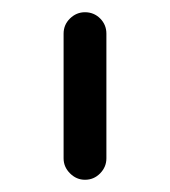

<svg xmlns="http://www.w3.org/2000/svg" viewBox="-20 -743 278 314"><path d="M119 -449Q105 -449 94.5 -459.5Q84 -470 84 -484V-688Q84 -702.5 94.5 -712.8Q105 -723 119 -723Q133.5 -723 143.8 -712.8Q154 -702.5 154 -688V-484Q154 -470 143.8 -459.5Q133.5 -449 119 -449Z"/></svg>

Font: Jura Light
Style: Bold
Weight: 700
Version: Version 5.104